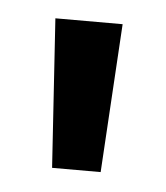

<svg xmlns="http://www.w3.org/2000/svg" viewBox="-30 -824 221 256"><g transform="rotate(5 80.5 -696.5)"><path d="M35 -796 48 -597H113L125 -796Z"/></g></svg>

Font: Malmofest
Style: Regular
Weight: 400
Designer: Jonny Pinhorn (Poppins), Kolossal
Version: Version 1.004;Glyphs 3.1.2 (3151)